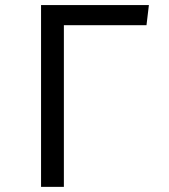

<svg xmlns="http://www.w3.org/2000/svg" viewBox="-20 -726 655 746"><path d="M558.5 -706.2 549.2 -628.2H228.2V0H139.5V-706.2Z"/></svg>

Font: FiraCode Nerd Font
Style: Regular
Weight: 400
Designer: Carrois Corporate, Edenspiekermann AG, Nikita Prokopov
Foundry: Carrois Corporate, Edenspiekermann AG, Nikita Prokopov
Version: Version 6.002;Nerd Fonts 2.2.2